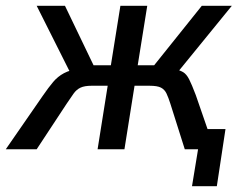

<svg xmlns="http://www.w3.org/2000/svg" viewBox="-45 -517 843 665"><path d="M620 128 641 0H607L618 -70H736L706 128ZM-25 0 103 -185Q123 -214 139 -233Q155 -252 176.5 -263.5Q198 -275 233 -280L204 -254L82 -497H180L279 -291H339L372 -497H465L432 -291H489L654 -497H758L560 -254L553 -280Q578 -274 589.5 -267Q601 -260 610 -242.5Q619 -225 633 -188L698 0H595L545 -158Q538 -180 531.5 -193.5Q525 -207 512.5 -213.5Q500 -220 473 -220H421L386 0H293L328 -220H272Q248 -220 234 -213.5Q220 -207 210 -193Q200 -179 186 -158L82 0Z"/></svg>

Font: Nunito Sans 7pt Condensed Medium
Style: Italic
Weight: 500
Width: 3
Italic angle: -9°
Designer: Vernon Adams
Foundry: Vernon Adams
Version: Version 3.101;gftools[0.9.27]